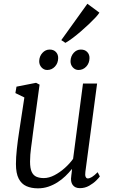

<svg xmlns="http://www.w3.org/2000/svg" viewBox="-20 -1018 617 1048"><path d="M187 10Q151 10 124 -2Q97 -14 82 -43Q67 -72 67 -123Q67 -140.5 68.2 -161.2Q69.5 -182 72 -205Q74.5 -228 77.5 -251.2Q80.5 -274.5 84 -296L113 -486L64 -510L70 -545L177 -566L196 -556L160 -292Q157.5 -270.5 154.8 -250.5Q152 -230.5 149.5 -211.5Q147 -192.5 145.5 -173.8Q144 -155 144 -136Q144 -99 153.2 -79.5Q162.5 -60 179.5 -53Q196.5 -46 219 -46Q247.5 -46 277.5 -61.8Q307.5 -77.5 334.2 -101.5Q361 -125.5 379 -151L433 -562H510L446 -80Q443.5 -61.5 447.5 -52.8Q451.5 -44 459 -44Q469 -44 482 -52Q495 -60 513 -78L525 -55Q521 -48.5 505.5 -33Q490 -17.5 466.8 -4.2Q443.5 9 416 9Q389 9 376.5 -9Q364 -27 369 -57Q369 -58.5 369.5 -62.5Q370 -66.5 370.8 -72Q371.5 -77.5 372 -83.2Q372.5 -89 373 -94L372 -95Q356.5 -75.5 337 -56.8Q317.5 -38 294 -23Q270.5 -8 243.8 1Q217 10 187 10ZM237.5 -636Q219.5 -636 206.5 -650.2Q193.5 -664.5 194 -685Q195 -711.5 211.8 -729.5Q228.5 -747.5 251 -747.5Q273 -747.5 285.5 -734Q298 -720.5 297.5 -700.5Q297 -673 279.8 -654.5Q262.5 -636 237.5 -636ZM408.5 -636Q390.5 -636 377.5 -650.2Q364.5 -664.5 365 -685Q366 -711.5 382.2 -729.5Q398.5 -747.5 421.5 -747.5Q443.5 -747.5 456.2 -734Q469 -720.5 468.5 -700.5Q468 -673 450.8 -654.5Q433.5 -636 408.5 -636ZM314.5 -799 457 -997.5 522.5 -949Q517 -939.5 501.8 -923Q486.5 -906.5 465.5 -886.5Q444.5 -866.5 421.2 -846.5Q398 -826.5 376 -810Q354 -793.5 337 -784Z"/></svg>

Font: Merriweather Light 18pt Light
Style: Italic
Weight: 300
Italic angle: -7.8°
Version: Version 2.101